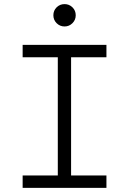

<svg xmlns="http://www.w3.org/2000/svg" viewBox="-20 -911 626 931"><path d="M89.8 0V-60.1H260.3V-633.3H89.8V-693.4H496.1V-633.3H324.7V-60.1H496.1V0ZM293 -782.7Q270.5 -782.7 254.6 -798.6Q238.8 -814.5 238.8 -836.9Q238.8 -859.9 254.6 -875.5Q270.5 -891.1 293 -891.1Q315.4 -891.1 331.3 -875.5Q347.2 -859.9 347.2 -836.9Q347.2 -814.5 331.3 -798.6Q315.4 -782.7 293 -782.7Z"/></svg>

Font: CaskaydiaCove NFP Light
Style: Regular
Weight: 300
Designer: Aaron Bell
Foundry: Saja Typeworks
Version: Version 2111.001; VTT 6.35;Nerd Fonts 3.1.1